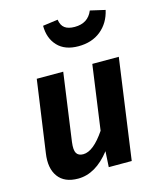

<svg xmlns="http://www.w3.org/2000/svg" viewBox="-120 -879 800 978"><g transform="rotate(-15 280.0 -390.0)"><path d="M198.2 -782.2 277.8 -793Q282.2 -762.2 300.8 -748.5Q319.3 -734.9 353 -734.9Q423.3 -734.9 448.2 -795.9L526.9 -777.8Q512.2 -711.9 464.8 -673.3Q417.5 -634.8 346.2 -634.8Q274.9 -634.8 236.6 -675.5Q198.2 -716.3 198.2 -782.2ZM169.9 16.1Q98.1 16.1 65.2 -29.1Q32.2 -74.2 43.9 -151.9L97.2 -529.8H236.8L187 -171.9Q181.6 -130.4 191.7 -113.8Q201.7 -97.2 227.1 -97.2Q280.3 -97.2 342.8 -189.9L390.1 -529.8H529.8L456.1 0H335L339.8 -83Q262.7 16.1 169.9 16.1Z"/></g></svg>

Font: FiraGO SemiBold
Style: Italic
Weight: 600
Italic angle: -8°
Designer: bBox Type GmbH
Foundry: bBox Type GmbH
Version: Version 1.001;PS 001.001;hotconv 1.0.88;makeotf.lib2.5.64775